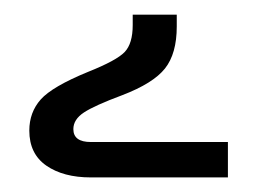

<svg xmlns="http://www.w3.org/2000/svg" viewBox="-20 -727 351 262"><path d="M104 -484.9Q66.4 -484.9 43.2 -501Q20 -517.1 20 -548.8Q20 -573.7 35.6 -591.3Q51.3 -608.9 100.1 -628.9Q139.2 -644.5 150.1 -656Q161.1 -667.5 161.1 -692.9V-707H221.2V-690.9Q221.2 -653.8 205.1 -633.5Q189 -613.3 147 -597.2Q108.9 -583 94.5 -573.5Q80.1 -564 80.1 -550.8Q80.1 -533.2 104 -533.2H291V-484.9Z"/></svg>

Font: Noto Sans Kufi Arabic
Style: Bold
Weight: 700
Designer: Monotype Design team
Foundry: Monotype Imaging Inc.
Version: Version 1.02